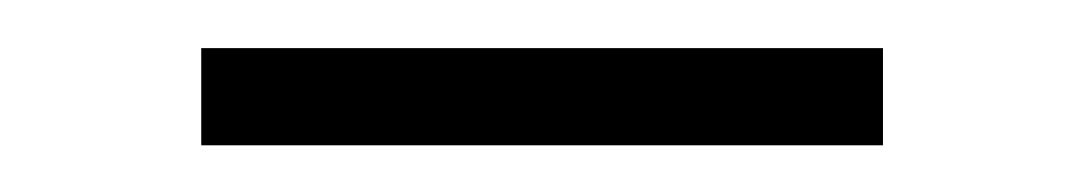

<svg xmlns="http://www.w3.org/2000/svg" viewBox="-20 -344 457 81"><path d="M352.5 -323.7V-282.7H64.9V-323.7Z"/></svg>

Font: Inter 24pt ExtraLight
Style: Regular
Weight: 250
Designer: Rasmus Andersson
Foundry: rsms
Version: Version 4.001;git-66647c0bb